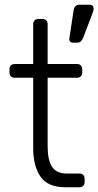

<svg xmlns="http://www.w3.org/2000/svg" viewBox="-20 -790 415 810"><path d="M256 0Q182 0 151 -44.5Q120 -89 120 -167V-462H42Q32 -462 26 -468Q20 -474 20 -484V-498Q20 -508 26 -514Q32 -520 42 -520H120V-688Q120 -698 126 -704Q132 -710 142 -710H159Q169 -710 175 -704Q181 -698 181 -688V-520H305Q315 -520 321 -514Q327 -508 327 -498V-484Q327 -474 321 -468Q315 -462 305 -462H181V-171Q181 -115 199.5 -86.5Q218 -58 261 -58H315Q325 -58 331 -52Q337 -46 337 -36V-22Q337 -12 331 -6Q325 0 315 0ZM287 -610Q279 -610 275 -616Q271 -622 273 -631L290 -743Q293 -770 315 -770H360Q367 -770 371 -765Q375 -760 375 -754Q375 -745 371 -736L331 -631Q326 -620 320.5 -615Q315 -610 305 -610Z"/></svg>

Font: Rubik AZ
Style: Regular
Weight: 300
Designer: Hubert and Fischer
Foundry: Hubert & Fischer
Version: Version 2.000